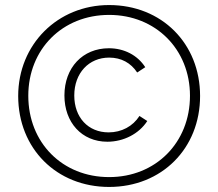

<svg xmlns="http://www.w3.org/2000/svg" viewBox="-20 -730 863 760"><path d="M412 10C620 10 772 -142 772 -350C772 -558 620 -710 412 -710C208 -710 52 -554 52 -350C52 -142 204 10 412 10ZM412 -29C227 -29 92 -165 92 -351C92 -535 227 -671 412 -671C596 -671 732 -535 732 -351C732 -165 596 -29 412 -29ZM405 -169C469 -169 530 -200 563 -251L532 -271C506 -230 461 -206 410 -206C329 -206 274 -265 274 -352C274 -441 332 -502 412 -502C460 -502 498 -481 523 -443L555 -464C524 -512 471 -539 411 -539C307 -539 235 -462 235 -352C235 -246 303 -169 405 -169Z"/></svg>

Font: Fixel Text ExtraLight
Style: Regular
Weight: 200
Width: 4
Designer: AlfaBravo + MacPaw
Foundry: Kyrylo Tkachov, Marchela Mozhyna, Serhii Makarenko, Maria Weinstein, Zakhar Kryvoshyya
Version: Version 1.211